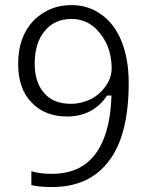

<svg xmlns="http://www.w3.org/2000/svg" viewBox="-20 -737 582 759"><path d="M460 -575.2C440.9 -621.1 414.1 -657.2 378.9 -680.7C345.2 -704.6 307.1 -716.8 263.7 -716.8C222.7 -716.8 187.5 -708 156.2 -689C140.1 -679.7 125 -668.5 111.8 -654.8C72.3 -612.3 51.8 -557.6 51.8 -483.9C51.8 -418 69.8 -367.2 105.5 -331.1C141.1 -294.4 187.5 -276.4 245.1 -276.4C278.8 -276.4 308.6 -283.2 335.4 -296.9C344.2 -301.3 352.5 -306.6 359.9 -312.5C375.5 -324.2 389.6 -338.9 400.9 -356L403.3 -359.4H407.2H413.1H420.9L420.4 -351.6C416.5 -250.5 394 -175.3 354.5 -125C315.9 -74.7 259.3 -49.8 184.6 -49.8C155.8 -49.8 128.9 -52.7 104 -60.1V-5.4C125 0 151.9 2.4 185.5 2.4C283.7 2.4 358.4 -31.7 409.7 -99.6C462.4 -167.5 488.8 -271 488.8 -409.2C488.8 -473.1 479 -528.3 460 -575.2ZM263.7 -662.1C308.6 -662.1 347.7 -641.6 375.5 -605C385.3 -592.8 393.6 -579.6 400.9 -564.5C414.6 -534.7 421.4 -502 421.4 -466.8C421.4 -442.9 413.6 -418.5 398.4 -397.5C383.3 -375.5 363.8 -357.9 339.4 -345.2C314.9 -333.5 288.6 -326.7 260.3 -326.7C213.4 -326.7 178.2 -340.8 154.3 -369.6C129.4 -397.5 117.2 -436.5 117.2 -484.9C117.2 -540 130.4 -583.5 157.2 -614.7C182.6 -646.5 218.3 -662.1 263.7 -662.1Z"/></svg>

Font: Sahel Light
Style: Regular
Weight: 300
Foundry: Saber Rastikerdar (saber.rastikerdar@gmail.com)
Version: Version 3.4.0